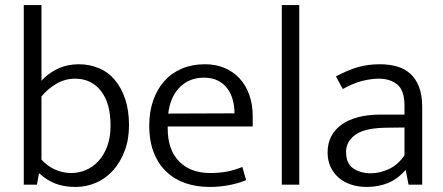

<svg xmlns="http://www.w3.org/2000/svg" viewBox="-20 -730 1753 759"><path d="M490 -235Q490 -179 473 -134Q456 -89 427.5 -57Q399 -25 360.5 -8Q322 9 279 9Q233 9 199.5 -4Q166 -17 136 -44H134L126 0H74V-710H144V-411Q170 -440 208 -458Q246 -476 291 -476Q334 -476 371 -460.5Q408 -445 434 -414Q460 -383 475 -338Q490 -293 490 -235ZM417 -234Q417 -322 379 -370.5Q341 -419 277 -419Q237 -419 203 -399Q169 -379 144 -349V-99Q164 -76 195 -61Q226 -46 262 -46Q292 -46 320 -58Q348 -70 369.5 -93.5Q391 -117 404 -152Q417 -187 417 -234Z M979 -230H643V-221Q643 -138 688 -92Q733 -46 811 -46Q846 -46 876 -51.5Q906 -57 938 -70L953 -18Q925 -6 887.5 1.5Q850 9 808 9Q759 9 716 -5Q673 -19 640.5 -48.5Q608 -78 589 -124Q570 -170 570 -234Q570 -289 586 -334Q602 -379 630.5 -410.5Q659 -442 699.5 -459Q740 -476 790 -476Q833 -476 867.5 -461.5Q902 -447 927 -420Q952 -393 965.5 -355Q979 -317 979 -271ZM907 -282Q907 -310 900 -335.5Q893 -361 878.5 -380.5Q864 -400 841 -411.5Q818 -423 786 -423Q728 -423 690.5 -385Q653 -347 645 -281Z M1094 0V-710H1163V0Z M1308 -428Q1355 -453 1394.5 -464.5Q1434 -476 1482 -476Q1518 -476 1548.5 -467.5Q1579 -459 1601.5 -439Q1624 -419 1636.5 -386.5Q1649 -354 1649 -306V0H1595L1584 -57H1582Q1552 -22 1513.5 -6.5Q1475 9 1429 9Q1396 9 1367.5 -0.5Q1339 -10 1318.5 -28Q1298 -46 1286.5 -71Q1275 -96 1275 -127Q1275 -164 1290 -192Q1305 -220 1332.5 -239Q1360 -258 1398.5 -267.5Q1437 -277 1484 -277H1579V-312Q1579 -372 1551 -395.5Q1523 -419 1477 -419Q1449 -419 1413.5 -410.5Q1378 -402 1335 -378ZM1579 -226 1501 -225Q1418 -223 1383 -196Q1348 -169 1348 -130Q1348 -83 1377 -64Q1406 -45 1446 -45Q1481 -45 1517 -61.5Q1553 -78 1579 -116Z"/></svg>

Font: Mukta Vaani Light
Style: Regular
Weight: 300
Designer: Noopur Datye, Girish Dalvi, Yashodeep Gholap, Pallavi Karambelkar
Foundry: Ek Type
Version: Version 2.538;PS 1.000;hotconv 16.6.51;makeotf.lib2.5.65220;